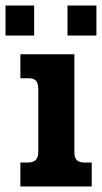

<svg xmlns="http://www.w3.org/2000/svg" viewBox="-57 -677 370 697"><path d="M-37 -657H67V-548H-37ZM188 -657H293V-548H188ZM17 -87H43Q64 -87 73 -96.5Q82 -106 82 -126V-351Q82 -373 74.5 -383Q67 -393 45 -393H17V-480H213V-124Q213 -105 221.5 -96Q230 -87 250 -87H276V0H17Z"/></svg>

Font: Pridi Medium
Style: Regular
Weight: 500
Designer: Katatrad Team
Foundry: CadsonDemak
Version: Version 1.001